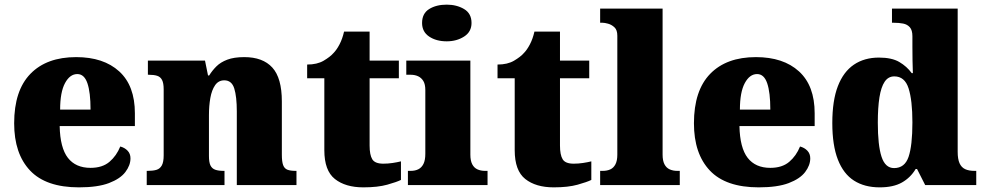

<svg xmlns="http://www.w3.org/2000/svg" viewBox="-20 -797 4241 827"><path d="M320 10Q178 10 109.5 -62.5Q41 -135 41 -266Q41 -407 111 -479Q181 -551 308 -551Q426 -551 493.5 -489.5Q561 -428 561 -309V-254H237Q239 -160 272.5 -117Q306 -74 370 -74Q421 -74 451.5 -100Q482 -126 498 -166Q517 -161 529.5 -148Q542 -135 542 -115Q542 -85 520 -56Q498 -27 449.5 -8.5Q401 10 320 10ZM370 -325Q370 -399 356.5 -438.5Q343 -478 313 -478Q281 -478 260 -439Q239 -400 239 -325Z M612 0V-61H616Q639 -61 654 -65.5Q669 -70 677 -84.5Q685 -99 685 -128V-412Q685 -439 678 -452.5Q671 -466 657 -470.5Q643 -475 621 -475H617V-536H863L876 -472H881Q894 -493 912 -511Q930 -529 959 -540Q988 -551 1032 -551Q1112 -551 1153 -506Q1194 -461 1194 -360V-131Q1194 -101 1199.5 -86Q1205 -71 1218 -66Q1231 -61 1253 -61H1257V0H1000V-317Q1000 -381 989 -416Q978 -451 946 -451Q921 -451 906.5 -430Q892 -409 886 -375Q880 -341 880 -301V-125Q880 -98 886.5 -84.5Q893 -71 907 -66Q921 -61 943 -61H947V0Z M1545 10Q1468 10 1422.5 -26Q1377 -62 1377 -150V-460H1303V-519Q1346 -519 1374 -535.5Q1402 -552 1416 -568Q1430 -582 1442.5 -606Q1455 -630 1462 -661H1572V-536H1698V-460H1572V-170Q1572 -130 1583.5 -111Q1595 -92 1631 -92Q1651 -92 1671 -95Q1691 -98 1707 -102V-22Q1689 -13 1648 -1.5Q1607 10 1545 10Z M1737 0V-61H1749Q1768 -61 1782 -68Q1796 -75 1804 -91Q1812 -107 1812 -135V-409Q1812 -434 1803.5 -448Q1795 -462 1781 -468.5Q1767 -475 1749 -475H1730V-536H2006V-131Q2006 -105 2014 -89.5Q2022 -74 2036.5 -67.5Q2051 -61 2069 -61H2080V0ZM1904 -619Q1859 -619 1828.5 -639.5Q1798 -660 1798 -698Q1798 -739 1828.5 -758Q1859 -777 1904 -777Q1947 -777 1979 -758Q2011 -739 2011 -698Q2011 -660 1979 -639.5Q1947 -619 1904 -619Z M2365 10Q2288 10 2242.5 -26Q2197 -62 2197 -150V-460H2123V-519Q2166 -519 2194 -535.5Q2222 -552 2236 -568Q2250 -582 2262.5 -606Q2275 -630 2282 -661H2392V-536H2518V-460H2392V-170Q2392 -130 2403.5 -111Q2415 -92 2451 -92Q2471 -92 2491 -95Q2511 -98 2527 -102V-22Q2509 -13 2468 -1.5Q2427 10 2365 10Z M2565 0V-61H2576Q2595 -61 2609 -67.5Q2623 -74 2631 -89.5Q2639 -105 2639 -131V-643Q2639 -668 2626.5 -679.5Q2614 -691 2599 -695Q2584 -699 2576 -699H2565V-760H2834V-131Q2834 -105 2842 -89.5Q2850 -74 2864.5 -67.5Q2879 -61 2897 -61H2908V0Z M3248 10Q3106 10 3037.5 -62.5Q2969 -135 2969 -266Q2969 -407 3039 -479Q3109 -551 3236 -551Q3354 -551 3421.5 -489.5Q3489 -428 3489 -309V-254H3165Q3167 -160 3200.5 -117Q3234 -74 3298 -74Q3349 -74 3379.5 -100Q3410 -126 3426 -166Q3445 -161 3457.5 -148Q3470 -135 3470 -115Q3470 -85 3448 -56Q3426 -27 3377.5 -8.5Q3329 10 3248 10ZM3298 -325Q3298 -399 3284.5 -438.5Q3271 -478 3241 -478Q3209 -478 3188 -439Q3167 -400 3167 -325Z M3769 10Q3704 10 3658.5 -19Q3613 -48 3589 -109.5Q3565 -171 3565 -267Q3565 -364 3589 -426Q3613 -488 3658 -518.5Q3703 -549 3766 -549Q3821 -549 3853.5 -530Q3886 -511 3907 -482H3912Q3911 -505 3910.5 -536Q3910 -567 3910 -596V-641Q3910 -667 3899 -679.5Q3888 -692 3870 -695.5Q3852 -699 3830 -699H3822V-760H4105V-143Q4105 -112 4113 -94Q4121 -76 4137 -68.5Q4153 -61 4177 -61H4185V0H3965L3930 -69H3924Q3902 -32 3865 -11Q3828 10 3769 10ZM3831 -73Q3877 -73 3893.5 -121.5Q3910 -170 3910 -270Q3910 -365 3893.5 -416.5Q3877 -468 3832 -468Q3806 -468 3790.5 -445Q3775 -422 3768 -377.5Q3761 -333 3761 -269Q3761 -171 3777 -122Q3793 -73 3831 -73Z"/></svg>

Font: Noto Serif Bengali Black
Style: Regular
Weight: 900
Version: Version 2.003